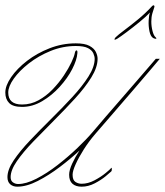

<svg xmlns="http://www.w3.org/2000/svg" viewBox="-23 -693 621 722"><path d="M419 -548Q407 -541 407.5 -545Q408 -549 412 -553Q421 -562 444.5 -579.5Q468 -597 496 -620Q524 -643 546 -667Q553 -675 556 -672.5Q559 -670 557 -665Q554 -657 550 -643Q546 -629 546 -612Q546 -594 550.5 -576.5Q555 -559 562 -553Q567 -549 564 -547.5Q561 -546 553 -550Q543 -556 539 -575.5Q535 -595 536 -615.5Q537 -636 541 -646Q527 -631 502 -610.5Q477 -590 453.5 -572.5Q430 -555 419 -548ZM42 9Q26 9 15.5 0Q5 -9 5 -27Q5 -55 28.5 -90Q52 -125 89.5 -164.5Q127 -204 169 -245.5Q211 -287 248.5 -327.5Q286 -368 309.5 -405Q333 -442 333 -472Q333 -481 328 -492.5Q323 -504 308 -512Q293 -520 262 -520Q213 -520 167.5 -501.5Q122 -483 86 -455Q50 -427 29 -397.5Q8 -368 8 -345Q8 -300 60 -300Q93 -300 122 -316Q151 -332 175 -357Q199 -382 217 -409Q235 -436 245.5 -458.5Q256 -481 258 -492Q260 -503 264.5 -503.5Q269 -504 268 -493Q266 -467 248.5 -433Q231 -399 201.5 -366.5Q172 -334 135.5 -312.5Q99 -291 60 -291Q26 -291 11.5 -305.5Q-3 -320 -3 -345Q-3 -371 19 -403Q41 -435 78.5 -464Q116 -493 163.5 -511.5Q211 -530 262 -530Q296 -530 313.5 -520.5Q331 -511 337.5 -497.5Q344 -484 344 -472Q344 -440 320.5 -402Q297 -364 259.5 -323Q222 -282 180.5 -240.5Q139 -199 101.5 -160Q64 -121 40.5 -87Q17 -53 17 -27Q17 -13 26 -7Q35 -1 45 -1Q75 -1 114 -21Q153 -41 193 -72Q233 -103 268 -136.5Q303 -170 325 -196Q344 -219 374 -253.5Q404 -288 436.5 -325.5Q469 -363 498 -396.5Q527 -430 545 -451Q563 -472 563 -472H578Q566 -458 539.5 -426.5Q513 -395 478 -354.5Q443 -314 405.5 -270.5Q368 -227 335 -189Q311 -161 292 -131Q273 -101 261.5 -75.5Q250 -50 250 -36Q250 -16 260.5 -9Q271 -2 284 -2Q308 -2 332.5 -15Q357 -28 374.5 -42.5Q392 -57 394 -60Q397 -65 397.5 -58Q398 -51 395 -48Q391 -44 374 -30Q357 -16 333 -3.5Q309 9 284 9Q262 9 249.5 -2Q237 -13 237 -36Q237 -53 248.5 -78Q260 -103 276 -127Q244 -97 202.5 -65.5Q161 -34 119 -12.5Q77 9 42 9Z"/></svg>

Font: Kapakana Light
Style: Regular
Weight: 300
Designer: Kyosuke Nagai
Version: Version 1.000